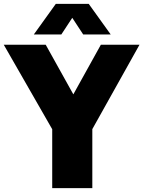

<svg xmlns="http://www.w3.org/2000/svg" viewBox="-54 -971 740 991"><path d="M666 -740 422.5 -304.5V0H215.5V-304L-34.5 -740H182L324.5 -484L466.5 -740ZM517.5 -793H375.5L319 -879L262.5 -793H120.5L234 -951H404Z"/></svg>

Font: Encode Sans Semi Condensed Black
Style: Regular
Weight: 900
Width: 4
Designer: Multiple Designers
Foundry: Impallari Type
Version: Version 2.000